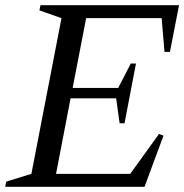

<svg xmlns="http://www.w3.org/2000/svg" viewBox="-36 -720 710 740"><path d="M-16 0 -12 -20 85 -50 201 -650 116 -680 120 -700H654L619 -520H598L587 -650H296L244 -381H420L421 -384L468 -475H488L444 -245H425L412 -339V-341H236L180 -50H466L577 -204L594 -197L521 0Z"/></svg>

Font: Wittgenstein-Italic Regular
Style: Italic
Weight: 400
Italic angle: -11°
Designer: Jörg Drees
Foundry: Jörg Drees
Version: Version 1.000; ttfautohint (v1.8.4.7-5d5b)